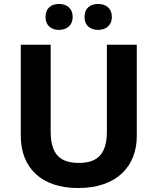

<svg xmlns="http://www.w3.org/2000/svg" viewBox="-20 -940 796 970"><path d="M210 -854C210 -810 240 -789 278 -789C315 -789 347 -810 347 -854C347 -900 315 -920 278 -920C240 -920 210 -900 210 -854ZM407 -854C407 -810 437 -789 476 -789C513 -789 545 -810 545 -854C545 -900 513 -920 476 -920C437 -920 407 -900 407 -854ZM671 -252V-714H520V-278C520 -167 478 -117 379 -117C284 -117 236 -159 236 -277V-714H85V-254C85 -95 186 10 375 10C574 10 671 -104 671 -252Z"/></svg>

Font: Noto Sans Javanese
Style: Bold
Weight: 700
Designer: Monotype Design Team
Foundry: Monotype Imaging Inc.
Version: Version 2.005